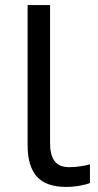

<svg xmlns="http://www.w3.org/2000/svg" viewBox="-20 -734 388 764"><path d="M179.2 -713.9V-165Q179.2 -116.7 197.3 -92.8Q215.3 -68.8 255.9 -68.8Q277.3 -68.8 300.3 -72.3Q323.2 -75.7 337.9 -80.1V-5.9Q325.2 0 297.9 4.9Q270.5 9.8 243.2 9.8Q163.1 9.8 126.5 -31.5Q89.8 -72.8 89.8 -157.2V-713.9Z"/></svg>

Font: Noto Sans Southeast Asian
Style: Regular
Weight: 400
Designer: Monotype Design Team
Foundry: Monotype Imaging Inc.
Version: Version 1.06 uh; ttfautohint (v1.4.1)